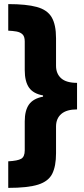

<svg xmlns="http://www.w3.org/2000/svg" viewBox="-20 -744 407 932"><path d="M20 168V39.1Q65.9 36.6 83 26.6Q100.1 16.6 100.1 -14.2V-154.8Q100.1 -207.5 120.6 -236.6Q141.1 -265.6 189 -274.9V-280.8Q141.6 -289.1 120.8 -318.8Q100.1 -348.6 100.1 -403.8V-543Q100.1 -566.9 89.1 -577.4Q78.1 -587.9 59.8 -591.1Q41.5 -594.2 20 -595.2V-724.1Q107.9 -724.1 158.7 -710.2Q209.5 -696.3 230.7 -660.4Q252 -624.5 252 -558.1V-424.8Q252 -386.2 276.9 -364Q301.8 -341.8 354 -341.8V-212.9Q303.2 -212.9 277.6 -190.9Q252 -168.9 252 -129.9V0Q252 62.5 233.6 99.4Q215.3 136.2 165.3 152.1Q115.2 168 20 168Z"/></svg>

Font: Open Sans Condensed ExtraBold
Style: Regular
Weight: 800
Width: 3
Designer: Monotype Design Team
Foundry: Monotype Imaging Inc.
Version: Version 3.000; ttfautohint (v1.8.4)